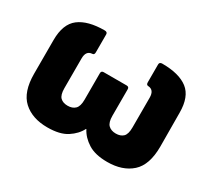

<svg xmlns="http://www.w3.org/2000/svg" viewBox="-106 -690 971 884"><g transform="rotate(30 379.5 -248.5)"><path d="M220 11Q139 11 91.5 -32.5Q44 -76 44 -173V-352Q44 -437 90.5 -472.5Q137 -508 226 -508Q241 -508 241 -495V-400Q241 -386 230 -386Q198 -384 198 -343V-185Q198 -149 212 -135.5Q226 -122 251 -122Q276 -122 290.5 -136Q305 -150 305 -185V-326Q305 -339 318 -339H440Q453 -339 453 -326V-185Q453 -150 467.5 -136Q482 -122 507 -122Q532 -122 546 -135.5Q560 -149 560 -185V-343Q560 -384 528 -386Q517 -386 517 -400V-495Q517 -508 532 -508Q622 -508 668 -472.5Q714 -437 714 -352L715 -173Q715 -75 667 -32Q619 11 538 11Q474 11 436 -13Q398 -37 380 -72H378Q361 -38 323.5 -13.5Q286 11 220 11Z"/></g></svg>

Font: Sofia Sans Semi Condensed Black
Style: Regular
Weight: 900
Designer: Botio Nikoltchev, Ani Petrova
Foundry: lettersoup
Version: Version 4.100; ttfautohint (v1.8.4.7-5d5b)